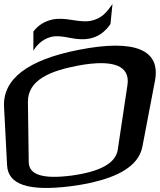

<svg xmlns="http://www.w3.org/2000/svg" viewBox="-89 -915 790 949"><path d="M677 -516C706 -669 578 -723 302 -669C44 -619 -76 -522 -69 -387L-54 -98C-49 -2 52 31 257 6C295 1 332 -5 366 -13C483 -40 596 -89 615 -191ZM298 -591C472 -623 555 -590 541 -495L493 -175C483 -108 405 -66 263 -47C122 -29 54 -51 53 -114L49 -411C48 -520 160 -565 298 -591ZM359 -812C340 -808 310 -809 269 -816C229 -823 196 -824 172 -819C131 -810 99 -790 76 -759V-665C100 -703 131 -726 170 -734C188 -738 217 -736 256 -728C294 -720 326 -719 352 -724C395 -732 429 -756 457 -796L467 -895C438 -854 414 -823 359 -812Z"/></svg>

Font: Gamestation Warped
Style: Regular
Weight: 400
Designer: Jonas Hecksher
Foundry: Jonas Hecksher, Playtypeª, e-types AS
Version: Version 1.003